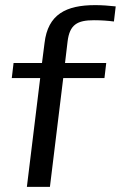

<svg xmlns="http://www.w3.org/2000/svg" viewBox="-20 -730 472 750"><path d="M347 -651C376 -651 402 -649 425 -646L432 -705C404 -708 378 -710 352 -710C238 -710 167 -674 154 -562L144 -484H33L26 -425H137L85 0H175L227 -425H388L395 -484H234L244 -568C252 -634 282 -651 347 -651Z"/></svg>

Font: Gamestation Display
Style: Italic
Weight: 400
Designer: Jonas Hecksher
Foundry: Jonas Hecksher, Playtypeª, e-types AS
Version: Version 1.003